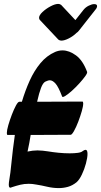

<svg xmlns="http://www.w3.org/2000/svg" viewBox="-20 -959 517 983"><path d="M79 -438H92Q109 -495 132 -546Q155 -597 187 -635.5Q219 -674 262 -693Q281 -701 300 -701Q334 -701 369 -675.5Q404 -650 426 -591Q428 -585 416.5 -569Q405 -553 386.5 -532.5Q368 -512 348.5 -494.5Q329 -477 314.5 -468Q300 -459 298 -465Q279 -515 264 -531.5Q249 -548 235 -548Q229 -548 223 -545.5Q217 -543 212 -541Q200 -535 190 -509Q180 -483 170 -438L402 -439Q406 -439 406 -429Q406 -415 398.5 -389Q391 -363 380.5 -335.5Q370 -308 359 -288.5Q348 -269 342 -269L137 -268Q134 -248 130 -227Q126 -206 121 -183Q134 -186 147 -187.5Q160 -189 172 -189Q185 -189 198.5 -187.5Q212 -186 226 -184Q249 -180 279 -177Q309 -174 337 -174Q360 -174 378.5 -176.5Q397 -179 404 -186Q413 -192 418 -192Q428 -192 428 -171Q428 -152 420 -122Q412 -92 399 -65Q386 -38 372 -26Q351 -9 328 -2.5Q305 4 281 4Q251 4 221.5 -3Q192 -10 166 -14Q146 -18 127 -18Q104 -18 83.5 -13Q63 -8 39 0Q39 0 37 1Q35 2 33 2Q30 2 27.5 -1Q25 -4 25 -14Q25 -23 28 -41Q33 -67 39 -129Q45 -191 56 -268H19Q15 -268 15 -278Q15 -292 22.5 -318Q30 -344 40.5 -371.5Q51 -399 61.5 -418.5Q72 -438 79 -438ZM293 -934 366 -856 407 -908Q418 -922 434.5 -930Q451 -938 462 -938Q477 -938 477 -928Q477 -919 469 -910L384 -802Q379 -795 371 -790Q355 -774 332.5 -762.5Q310 -751 294 -751Q286 -751 279 -756L183 -858Q180 -863 180 -868Q180 -881 197.5 -897.5Q215 -914 238.5 -926.5Q262 -939 278 -939Q286 -939 293 -934Z"/></svg>

Font: Ga Maamli
Style: Regular
Weight: 400
Designer: Afotey Clement Nii Odai, Ama Asantewa Diaka, David Abbey-Thompson
Foundry: Sorkin Type Co.
Version: Version 1.000; ttfautohint (v1.8.4.7-5d5b)